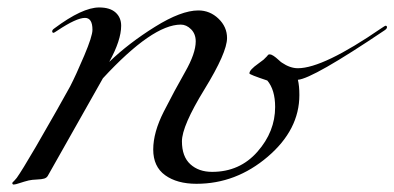

<svg xmlns="http://www.w3.org/2000/svg" viewBox="-20 -479 1058 515"><path d="M505 -368Q505 -388 492.5 -400.5Q480 -413 465 -413Q389 -413 256 -269L108 -7Q105 -2 98.5 0Q92 2 79 2.5Q66 3 57 5Q45 8 33 12Q21 16 17 16Q13 16 13 12Q13 11 14.5 9.5Q16 8 19 5Q22 2 25 -2Q38 -20 76 -85Q139 -194 168 -247Q184 -278 206 -330Q228 -382 228 -399Q228 -431 208 -431Q185 -431 134 -397Q125 -391 124 -391Q120 -391 120 -395Q120 -399 126 -403Q201 -459 246 -459Q275 -459 290 -445.5Q305 -432 305 -410Q305 -371 273 -313Q325 -363 395.5 -407Q466 -451 512 -451Q543 -451 566 -429Q589 -407 589 -377Q589 -338 528.5 -239.5Q468 -141 468 -100Q468 -59 490.5 -38.5Q513 -18 549 -18Q623 -18 670.5 -72Q718 -126 718 -192Q718 -238 697 -263Q649 -279 649 -282Q649 -287 655 -293.5Q661 -300 673 -308.5Q685 -317 687 -319Q690 -322 692.5 -324.5Q695 -327 696 -328Q697 -329 698 -330.5Q699 -332 700 -332.5Q701 -333 701.5 -333Q702 -333 704 -333Q708 -333 714 -329Q720 -325 727 -318.5Q734 -312 736 -311Q758 -296 779 -296Q847 -296 1004 -404Q1013 -410 1014 -410Q1018 -410 1018 -406Q1018 -402 1012 -398Q819 -268 779 -265Q783 -249 783 -224Q783 -131 698 -58.5Q613 14 507 14Q455 14 423 -9Q391 -32 391 -78Q391 -124 419.5 -180Q448 -236 476.5 -286Q505 -336 505 -368Z"/></svg>

Font: Miama Nueva
Style: Medium
Weight: 400
Italic angle: -28°
Version: Version 1.0